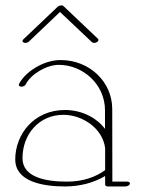

<svg xmlns="http://www.w3.org/2000/svg" viewBox="-20 -671 523 700"><path d="M72.3 -514.6C77.1 -514.6 82.5 -516.6 85.4 -519.5L198.7 -627.4L314.9 -517.6C316.9 -515.6 320.3 -514.6 323.7 -514.6C330.6 -514.6 338.9 -519.5 338.9 -525.4C338.9 -526.9 338.4 -528.3 337.4 -529.3L211.9 -648.4C210 -650.4 208.5 -651.4 204.6 -651.4C199.7 -651.4 193.8 -649.4 190.4 -646.5L64.9 -527.3C63 -525.4 62 -523.4 62 -521.5C62 -517.1 67.4 -514.6 72.3 -514.6ZM453.6 -2.4C453.6 -6.3 449.7 -8.8 443.8 -8.8H389.6L389.2 -273.4C389.2 -372.6 306.6 -452.1 200.7 -452.1C138.7 -452.1 71.8 -409.2 49.3 -364.7C46.9 -359.9 50.3 -355.5 57.1 -355C64 -354.5 71.3 -358.4 73.7 -363.3C92.8 -401.4 150.4 -434.6 194.3 -434.6C282.2 -434.6 362.8 -363.8 362.8 -269V-201.2C331.1 -243.2 276.4 -270 217.3 -270C102.5 -270 35.6 -180.2 35.6 -89.8C35.6 -7.8 138.2 8.8 217.3 8.8C273.4 8.8 324.2 -5.9 363.3 -29.3V2C363.3 5.4 367.2 8.8 373 8.8H437C444.3 8.8 453.6 4.4 453.6 -2.4ZM210.9 -252.4C281.2 -252.4 355 -202.6 363.3 -130.4V-50.8C329.1 -25.4 281.7 -8.8 224.1 -8.8C148.4 -8.8 62 -23.9 62 -94.2C62 -182.1 123 -252.4 210.9 -252.4Z"/></svg>

Font: WireWyrm
Style: Light
Weight: 200
Version: Version 001.000